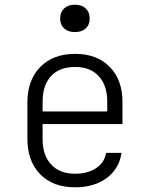

<svg xmlns="http://www.w3.org/2000/svg" viewBox="-20 -790 640 820"><path d="M301 10Q206 10 151.5 -46Q97 -102 97 -198V-352Q97 -448 152 -504Q207 -560 301 -560Q394 -560 448.5 -504.5Q503 -449 503 -356V-260H162V-194Q162 -127 198.5 -87.5Q235 -48 301 -48Q354 -48 390 -71.5Q426 -95 433 -137H499Q489 -69 435.5 -29.5Q382 10 301 10ZM162 -314H438V-356Q438 -425 402 -464.5Q366 -504 301 -504Q234 -504 198 -465Q162 -426 162 -356ZM300 -653Q271 -653 254 -668.5Q237 -684 237 -711Q237 -738 254 -754Q271 -770 300 -770Q329 -770 346 -754Q363 -738 363 -711Q363 -684 346 -668.5Q329 -653 300 -653Z"/></svg>

Font: JetBrains Mono NL ExtraLight
Style: Regular
Weight: 200
Designer: Philipp Nurullin, Konstantin Bulenkov
Foundry: JetBrains
Version: Version 2.304; ttfautohint (v1.8.4.7-5d5b)